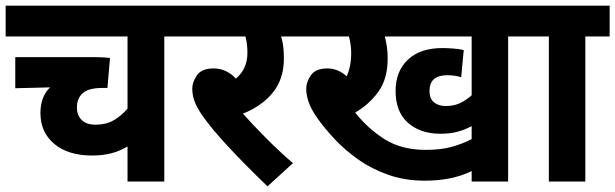

<svg xmlns="http://www.w3.org/2000/svg" viewBox="-20 -642 2176 679"><path d="M646 -513H561V0H431V-124Q404 -108 374 -100Q344 -92 306 -92Q221 -92 172 -133Q123 -174 123 -242Q123 -300 157 -333L34 -330V-440H316Q332 -440 347.5 -439Q363 -438 369 -437L360 -331H343Q293 -331 272.5 -312.5Q252 -294 252 -262Q252 -234 269 -217.5Q286 -201 318 -201Q355 -201 382 -216.5Q409 -232 431 -258V-513H0V-622H646Z M1016 -65 926 17Q848 -58 788 -122.5Q728 -187 696 -233Q675 -263 667.5 -285Q660 -307 660 -327Q660 -353 677 -376.5Q694 -400 735 -400Q781 -400 814 -364Q855 -398 855 -455Q855 -487 848 -513H632V-622H1049V-513H974Q979 -498 981.5 -479Q984 -460 984 -435Q984 -364 946 -316Q908 -268 839 -240Q874 -201 920.5 -154Q967 -107 1016 -65Z M1777 -513V0H1648V-37Q1611 -19 1569.5 -11Q1528 -3 1482 -3Q1413 -3 1354 -23.5Q1295 -44 1247.5 -77.5Q1200 -111 1163.5 -150Q1127 -189 1101 -226Q1079 -258 1071 -282.5Q1063 -307 1063 -327Q1063 -353 1080 -376.5Q1097 -400 1137 -400Q1176 -400 1206 -372Q1222 -408 1222 -453Q1222 -484 1214 -513H1035V-622H1863V-513ZM1556 -267Q1584 -267 1606 -277Q1628 -287 1648 -305V-513H1341Q1345 -497 1348 -478Q1351 -459 1351 -435Q1351 -363 1318 -317.5Q1285 -272 1236 -244Q1281 -187 1340.5 -149.5Q1400 -112 1485 -112Q1539 -112 1577 -122.5Q1615 -133 1648 -150V-196Q1626 -184 1599.5 -176.5Q1573 -169 1537 -169Q1467 -169 1423 -207.5Q1379 -246 1379 -320Q1379 -390 1422.5 -431Q1466 -472 1544 -472Q1560 -472 1582 -470.5Q1604 -469 1620 -465L1611 -369Q1601 -372 1588.5 -374Q1576 -376 1562 -376Q1499 -376 1499 -321Q1499 -292 1515.5 -279.5Q1532 -267 1556 -267Z M2050 -513V0H1921V-513H1849V-622H2136V-513Z"/></svg>

Font: Noto Sans SemiCondensed
Style: Bold Italic
Weight: 700
Width: 4
Italic angle: -12°
Designer: Monotype Design Team
Foundry: Monotype Imaging Inc.
Version: Version 2.013; ttfautohint (v1.8.4.7-5d5b)